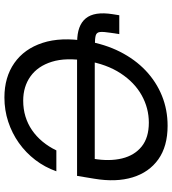

<svg xmlns="http://www.w3.org/2000/svg" viewBox="26 -803 787 879"><g transform="rotate(90 419.5 -363.5)"><path d="M426.3 9.8Q333.5 9.8 268.6 -35.6Q203.6 -81.1 176.3 -164.8Q148.9 -248.5 168 -364.7Q182.1 -450.7 217 -519.5Q252 -588.4 303.2 -637Q354.5 -685.5 418.5 -711.4Q482.4 -737.3 555.7 -737.3Q649.9 -737.3 709.5 -694.8Q769 -652.3 792 -576.9Q814.9 -501.5 798.3 -402.3L785.2 -322.8H231.4L244.6 -403.8H735.4L707 -398.4Q719.2 -471.7 705.3 -528.8Q691.4 -585.9 650.6 -618.7Q609.9 -651.4 541.5 -651.4Q475.1 -651.4 416.3 -618.7Q357.4 -585.9 315.7 -522.2Q273.9 -458.5 258.3 -365.2Q242.7 -272 262.7 -207.5Q282.7 -143.1 329.6 -109.6Q376.5 -76.2 440.9 -76.2Q479 -76.2 512.9 -86.4Q546.9 -96.7 575.7 -116.5Q604.5 -136.2 627.9 -164.3Q651.4 -192.4 668.5 -228H764.2Q745.6 -175.3 712.2 -131.6Q678.7 -87.9 634.3 -56.4Q589.8 -24.9 537.1 -7.6Q484.4 9.8 426.3 9.8ZM49.8 -516.1H136.2L130.4 -478.5Q125 -444.3 126.5 -428.5Q127.9 -412.6 141.8 -408.4Q155.8 -404.3 187 -404.3H208.5L194.8 -323.2H172.9Q96.2 -323.2 64 -362.8Q31.7 -402.3 44.9 -485.4Z"/></g></svg>

Font: Adwaita Sans
Style: Italic
Weight: 400
Italic angle: -9.39999°
Designer: Rasmus Andersson
Foundry: rsms
Version: Version 4.001;git-9221beed3